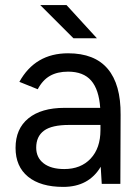

<svg xmlns="http://www.w3.org/2000/svg" viewBox="-20 -721 550 753"><path d="M375 -67Q328 12 228 12Q139 12 90 -28Q41 -68 41 -141Q41 -216 91.5 -257Q142 -298 233 -298H373Q368 -370 337.5 -405Q307 -440 247 -440Q205 -440 176 -423.5Q147 -407 128 -371L56 -400Q118 -512 247 -512Q351 -512 402.5 -451Q454 -390 453 -271L452 0H379ZM232 -58Q297 -58 335.5 -99Q374 -140 374 -211V-231H251Q183 -231 152.5 -208.5Q122 -186 122 -142Q122 -103 151 -80.5Q180 -58 232 -58ZM138 -701H241L360 -571H268Z"/></svg>

Font: Oak Sans
Style: Regular
Weight: 400
Designer: Erik Kennedy, Walven
Foundry: Erik Kennedy, Walven
Version: Version 1.000